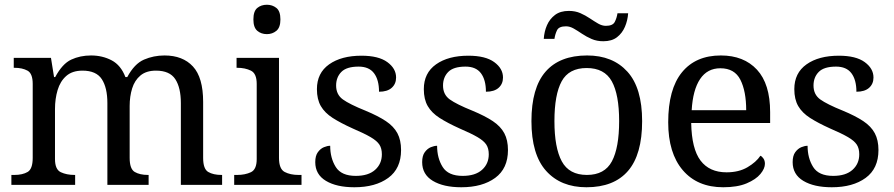

<svg xmlns="http://www.w3.org/2000/svg" viewBox="-20 -780 3770 810"><path d="M28 0V-42H41Q75 -42 96.5 -54.5Q118 -67 118 -114V-426Q118 -470 96 -482Q74 -494 41 -494H38V-536H195L208 -455H213Q243 -511 280.5 -528.5Q318 -546 364 -546Q412 -546 451 -525.5Q490 -505 509 -455H517Q547 -511 587.5 -528.5Q628 -546 674 -546Q751 -546 794 -499.5Q837 -453 837 -350V-114Q837 -67 858.5 -54.5Q880 -42 914 -42H917V0H743V-345Q743 -410 719.5 -446Q696 -482 638 -482Q597 -482 572.5 -461.5Q548 -441 537.5 -407Q527 -373 527 -333V-114Q527 -67 548.5 -54.5Q570 -42 604 -42H607V0H433V-345Q433 -410 409.5 -446Q386 -482 328 -482Q285 -482 259.5 -459.5Q234 -437 223 -400Q212 -363 212 -320V-109Q212 -65 236.5 -53.5Q261 -42 294 -42H297V0Z M1106 -636Q1082 -636 1065.5 -650Q1049 -664 1049 -698Q1049 -733 1065.5 -746.5Q1082 -760 1106 -760Q1129 -760 1146 -746.5Q1163 -733 1163 -698Q1163 -664 1146 -650Q1129 -636 1106 -636ZM968 0V-42H981Q1014 -42 1038.5 -53.5Q1063 -65 1063 -109V-426Q1063 -470 1038.5 -482Q1014 -494 981 -494H978V-536H1157V-114Q1157 -67 1181 -54.5Q1205 -42 1239 -42H1252V0Z M1475 10Q1400 10 1355 -17Q1310 -44 1310 -96Q1310 -123 1321 -138Q1332 -153 1346.5 -159Q1361 -165 1373 -165Q1373 -113 1396.5 -75.5Q1420 -38 1481 -38Q1534 -38 1562.5 -63.5Q1591 -89 1591 -129Q1591 -154 1580.5 -170Q1570 -186 1543.5 -201.5Q1517 -217 1468 -238Q1417 -261 1383.5 -282.5Q1350 -304 1333.5 -332.5Q1317 -361 1317 -404Q1317 -472 1368.5 -508.5Q1420 -545 1505 -545Q1577 -545 1614 -518Q1651 -491 1651 -453Q1651 -426 1632.5 -409.5Q1614 -393 1579 -393Q1579 -443 1558 -471Q1537 -499 1493 -499Q1442 -499 1420 -476.5Q1398 -454 1398 -419Q1398 -381 1426.5 -360.5Q1455 -340 1522 -313Q1575 -291 1608 -269Q1641 -247 1656.5 -218Q1672 -189 1672 -147Q1672 -69 1618 -29.5Q1564 10 1475 10Z M1926 10Q1851 10 1806 -17Q1761 -44 1761 -96Q1761 -123 1772 -138Q1783 -153 1797.5 -159Q1812 -165 1824 -165Q1824 -113 1847.5 -75.5Q1871 -38 1932 -38Q1985 -38 2013.5 -63.5Q2042 -89 2042 -129Q2042 -154 2031.5 -170Q2021 -186 1994.5 -201.5Q1968 -217 1919 -238Q1868 -261 1834.5 -282.5Q1801 -304 1784.5 -332.5Q1768 -361 1768 -404Q1768 -472 1819.5 -508.5Q1871 -545 1956 -545Q2028 -545 2065 -518Q2102 -491 2102 -453Q2102 -426 2083.5 -409.5Q2065 -393 2030 -393Q2030 -443 2009 -471Q1988 -499 1944 -499Q1893 -499 1871 -476.5Q1849 -454 1849 -419Q1849 -381 1877.5 -360.5Q1906 -340 1973 -313Q2026 -291 2059 -269Q2092 -247 2107.5 -218Q2123 -189 2123 -147Q2123 -69 2069 -29.5Q2015 10 1926 10Z M2454 10Q2346 10 2284 -59Q2222 -128 2222 -269Q2222 -409 2281.5 -477.5Q2341 -546 2457 -546Q2565 -546 2627 -477.5Q2689 -409 2689 -269Q2689 -128 2629.5 -59Q2570 10 2454 10ZM2456 -42Q2531 -42 2561.5 -99.5Q2592 -157 2592 -269Q2592 -381 2561 -437Q2530 -493 2455 -493Q2380 -493 2349.5 -437Q2319 -381 2319 -269Q2319 -157 2350 -99.5Q2381 -42 2456 -42ZM2525 -606Q2498 -606 2476 -615.5Q2454 -625 2435.5 -637.5Q2417 -650 2400.5 -659.5Q2384 -669 2368 -669Q2338 -669 2330 -652.5Q2322 -636 2319 -616H2274Q2276 -647 2287.5 -673.5Q2299 -700 2321.5 -717Q2344 -734 2380 -734Q2407 -734 2428.5 -724.5Q2450 -715 2468.5 -702.5Q2487 -690 2503.5 -680.5Q2520 -671 2536 -671Q2565 -671 2573.5 -687.5Q2582 -704 2585 -724H2630Q2628 -694 2616.5 -667Q2605 -640 2583 -623Q2561 -606 2525 -606Z M3031 10Q2922 10 2860.5 -62Q2799 -134 2799 -264Q2799 -404 2857 -475Q2915 -546 3021 -546Q3118 -546 3173.5 -486Q3229 -426 3229 -307V-261H2896Q2898 -152 2935.5 -102.5Q2973 -53 3045 -53Q3097 -53 3133.5 -74.5Q3170 -96 3188 -123Q3195 -120 3201 -111Q3207 -102 3207 -89Q3207 -69 3188 -46Q3169 -23 3130 -6.5Q3091 10 3031 10ZM3128 -315Q3128 -395 3103.5 -443.5Q3079 -492 3019 -492Q2964 -492 2933.5 -446.5Q2903 -401 2898 -315Z M3489 10Q3414 10 3369 -17Q3324 -44 3324 -96Q3324 -123 3335 -138Q3346 -153 3360.5 -159Q3375 -165 3387 -165Q3387 -113 3410.5 -75.5Q3434 -38 3495 -38Q3548 -38 3576.5 -63.5Q3605 -89 3605 -129Q3605 -154 3594.5 -170Q3584 -186 3557.5 -201.5Q3531 -217 3482 -238Q3431 -261 3397.5 -282.5Q3364 -304 3347.5 -332.5Q3331 -361 3331 -404Q3331 -472 3382.5 -508.5Q3434 -545 3519 -545Q3591 -545 3628 -518Q3665 -491 3665 -453Q3665 -426 3646.5 -409.5Q3628 -393 3593 -393Q3593 -443 3572 -471Q3551 -499 3507 -499Q3456 -499 3434 -476.5Q3412 -454 3412 -419Q3412 -381 3440.5 -360.5Q3469 -340 3536 -313Q3589 -291 3622 -269Q3655 -247 3670.5 -218Q3686 -189 3686 -147Q3686 -69 3632 -29.5Q3578 10 3489 10Z"/></svg>

Font: Noto Serif Yezidi
Style: Regular
Weight: 400
Designer: Dalton Maag Ltd
Foundry: Dalton Maag Ltd
Version: Version 1.001; ttfautohint (v1.8.4.7-5d5b)